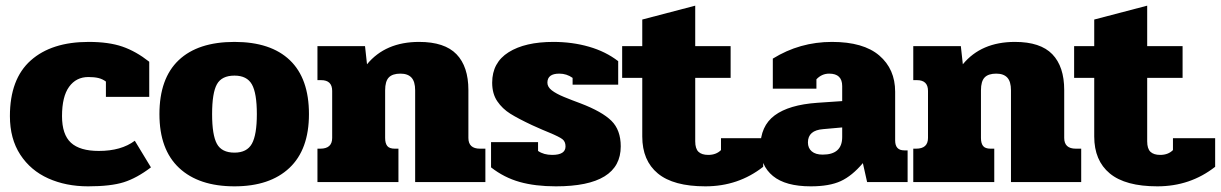

<svg xmlns="http://www.w3.org/2000/svg" viewBox="-20 -643 4311 678"><path d="M15 -233Q15 -364 88.5 -429.5Q162 -495 293 -495Q364 -495 412 -478.5Q460 -462 507 -425V-301H354V-355Q342 -364 327.5 -367.5Q313 -371 292 -371Q249 -371 224 -336.5Q199 -302 199 -233Q199 -168 230.5 -139Q262 -110 329 -110Q408 -110 456 -146L513 -52Q463 -14 417 0.5Q371 15 291 15Q213 15 150.5 -13Q88 -41 51.5 -97Q15 -153 15 -233Z M543 -240Q543 -366 611 -430.5Q679 -495 808 -495Q936 -495 1003.5 -430.5Q1071 -366 1071 -240Q1071 -115 1002 -50Q933 15 808 15Q682 15 612.5 -50Q543 -115 543 -240ZM887 -240Q887 -314 869.5 -345Q852 -376 808 -376Q763 -376 746 -345.5Q729 -315 729 -240Q729 -166 746 -135Q763 -104 808 -104Q852 -104 869.5 -135.5Q887 -167 887 -240Z M1101 -118H1111Q1153 -118 1153 -156V-322Q1153 -360 1114 -360H1101V-480H1269L1276 -416Q1341 -495 1460 -495Q1550 -495 1592 -451.5Q1634 -408 1634 -325V-156Q1634 -118 1675 -118H1694V0H1446V-324Q1446 -355 1433 -369Q1420 -383 1394 -383Q1366 -383 1353 -369.5Q1340 -356 1340 -324V-156Q1340 -137 1347.5 -127.5Q1355 -118 1374 -118H1387V0H1101Z M1714 -52V-141H1880V-110Q1900 -96 1930 -96Q1977 -96 1977 -126Q1977 -143 1966 -151.5Q1955 -160 1919 -175Q1901 -182 1859 -201Q1810 -224 1782 -241.5Q1754 -259 1736 -285.5Q1718 -312 1718 -351Q1718 -422 1776 -458.5Q1834 -495 1934 -495Q2001 -495 2060 -478Q2119 -461 2163 -427V-344H2002V-368Q1981 -383 1955 -383Q1913 -383 1913 -351Q1913 -336 1928.5 -324Q1944 -312 1972 -300.5Q2000 -289 2030 -278Q2106 -249 2139 -216.5Q2172 -184 2172 -126Q2172 15 1943 15Q1870 15 1815 -0.5Q1760 -16 1714 -52Z M2248 -161V-368H2177V-480H2248V-574L2435 -623V-480H2560V-368H2435V-144Q2435 -118 2446.5 -107Q2458 -96 2481 -96Q2509 -96 2526 -113V-155H2675V-54Q2587 15 2471 15Q2358 15 2303 -30.5Q2248 -76 2248 -161Z M2665 -123Q2665 -198 2715.5 -235.5Q2766 -273 2866 -280L2954 -286V-339Q2954 -383 2908 -383Q2882 -383 2863 -363V-330H2709V-436Q2804 -495 2918 -495Q3029 -495 3085 -447Q3141 -399 3141 -319V-147Q3141 -112 3173 -112H3185V0H3042L3027 -67Q2989 -22 2949 -3.5Q2909 15 2843 15Q2754 15 2709.5 -21.5Q2665 -58 2665 -123ZM2954 -159V-193L2887 -187Q2833 -183 2833 -140Q2833 -120 2846.5 -108.5Q2860 -97 2885 -97Q2954 -97 2954 -159Z M3205 -118H3215Q3257 -118 3257 -156V-322Q3257 -360 3218 -360H3205V-480H3373L3380 -416Q3445 -495 3564 -495Q3654 -495 3696 -451.5Q3738 -408 3738 -325V-156Q3738 -118 3779 -118H3798V0H3550V-324Q3550 -355 3537 -369Q3524 -383 3498 -383Q3470 -383 3457 -369.5Q3444 -356 3444 -324V-156Q3444 -137 3451.5 -127.5Q3459 -118 3478 -118H3491V0H3205Z M3844 -161V-368H3773V-480H3844V-574L4031 -623V-480H4156V-368H4031V-144Q4031 -118 4042.5 -107Q4054 -96 4077 -96Q4105 -96 4122 -113V-155H4271V-54Q4183 15 4067 15Q3954 15 3899 -30.5Q3844 -76 3844 -161Z"/></svg>

Font: Pridi
Style: Bold
Weight: 700
Designer: Katatrad Team
Foundry: CadsonDemak
Version: Version 1.001